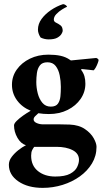

<svg xmlns="http://www.w3.org/2000/svg" viewBox="-20 -698 506 931"><path d="M216 -507Q205 -507 195 -509.5Q185 -512 177 -516Q172 -523 168 -533.5Q164 -544 164 -554Q164 -582 181.5 -606Q199 -630 227 -649Q255 -668 286 -678Q294 -677 299.5 -672.5Q305 -668 305 -665Q297 -662 281.5 -652.5Q266 -643 253.5 -630Q241 -617 241 -603Q241 -593 252 -588Q263 -583 273.5 -575Q284 -567 284 -548Q284 -544 278.5 -534Q273 -524 258.5 -515.5Q244 -507 216 -507ZM318 -94Q363 -92 392 -72Q421 -52 434.5 -27.5Q448 -3 448 14Q448 58 426 94.5Q404 131 367 157.5Q330 184 283.5 198.5Q237 213 187 213Q115 213 69 181.5Q23 150 23 101Q23 81 36.5 63Q50 45 69 30Q88 15 106 6Q81 -1 64.5 -30Q48 -59 48 -90Q48 -99 60.5 -111.5Q73 -124 92 -137.5Q111 -151 129 -161Q87 -178 62.5 -211.5Q38 -245 38 -287Q38 -328 61.5 -361Q85 -394 125 -413.5Q165 -433 215 -433Q248 -433 273.5 -427.5Q299 -422 319 -408Q322 -405 325 -405L447 -417Q449 -416 453.5 -413.5Q458 -411 458 -406Q458 -403 454 -392Q450 -381 444.5 -371Q439 -361 434 -357Q418 -359 408 -360Q398 -361 379 -363Q373 -363 373 -360Q385 -344 389.5 -328Q394 -312 394 -292Q394 -252 371 -218.5Q348 -185 308 -165Q268 -145 217 -145Q204 -145 191 -146Q178 -147 166 -149Q158 -142 150.5 -134.5Q143 -127 143 -119Q143 -108 157.5 -101.5Q172 -95 189 -95Q196 -95 203 -95Q210 -95 218 -95Q243 -95 271 -95Q299 -95 318 -94ZM254 14H146Q141 20 136 30Q131 40 131 57Q131 105 164 131.5Q197 158 248 158Q295 158 320 144.5Q345 131 354 112Q363 93 363 77Q363 46 332 30Q301 14 254 14ZM210 -396Q185 -396 173.5 -381Q162 -366 159 -344Q156 -322 156 -300Q156 -273 163 -245.5Q170 -218 185.5 -199.5Q201 -181 226 -181Q251 -181 261 -195.5Q271 -210 273 -231Q275 -252 275 -273Q275 -276 275 -278Q275 -305 269.5 -332.5Q264 -360 250 -378Q236 -396 210 -396Z"/></svg>

Font: Amiri
Style: Bold
Weight: 700
Designer: Khaled Hosny
Version: Version 0.113